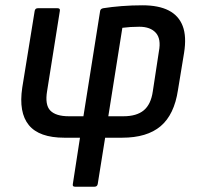

<svg xmlns="http://www.w3.org/2000/svg" viewBox="-20 -520 758 725"><path d="M263 185Q253 185 255 175L282 0H223Q128 0 89 -47.5Q50 -95 64 -189L111 -479Q113 -489 123 -489H197Q208 -489 206 -479L158 -177Q149 -124 170 -102.5Q191 -81 240 -81H295L358 -478Q359 -487 370 -489Q401 -494 439.5 -497Q478 -500 518 -500Q579 -500 617 -480.5Q655 -461 670 -421.5Q685 -382 675 -320L652 -180Q638 -87 586.5 -43.5Q535 0 441 0H377L349 175Q347 185 337 185ZM389 -81H446Q496 -81 523 -103.5Q550 -126 557 -175L580 -326Q589 -373 568.5 -396Q548 -419 506 -419Q489 -419 473 -418Q457 -417 442 -415Z"/></svg>

Font: Sofia Sans Semi Condensed SemiBold
Style: Italic
Weight: 600
Italic angle: -9°
Version: Version 4.100